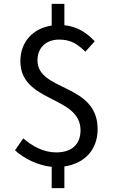

<svg xmlns="http://www.w3.org/2000/svg" viewBox="-20 -856 595 999"><path d="M473 -641C433 -683 387 -717 315 -725V-836H249V-723C152 -709 86 -638 86 -538C86 -320 399 -360 399 -178C399 -108 356 -63 273 -63C205 -63 148 -96 101 -136L58 -74C106 -30 178 5 249 12V123H315V10C421 -5 488 -78 488 -184C488 -424 175 -379 175 -542C175 -607 219 -650 288 -650C349 -650 383 -627 424 -587Z"/></svg>

Font: Squished Noto Sans CJK JP Regular
Style: Regular
Weight: 400
Designer: Ryoko NISHIZUKA (kana & ideographs); Paul D. Hunt (Latin, Greek & Cyrillic); Wenlong ZHANG (bopomofo); Sandoll Communica
Foundry: Adobe Systems Incorporated
Version: Version 1.004;PS 1.004;hotconv 1.0.82;makeotf.lib2.5.63406